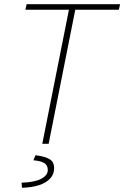

<svg xmlns="http://www.w3.org/2000/svg" viewBox="-20 -680 588 908"><path d="M180 0 306 -634H100L106 -660H548L542 -634H336L210 0ZM84 208 82 184Q144 182 175 165.5Q206 149 206 124Q206 101 189 91Q172 81 138 78L148 54Q184 59 203 67Q222 75 229 86.5Q236 98 236 116Q236 144 217 164.5Q198 185 163.5 196Q129 207 84 208Z"/></svg>

Font: Source Sans 3 ExtraLight
Style: Italic
Weight: 250
Italic angle: -11°
Designer: Paul D. Hunt
Foundry: Adobe
Version: Version 3.046;hotconv 1.0.118;makeotfexe 2.5.65603